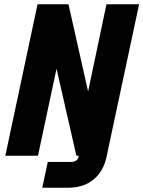

<svg xmlns="http://www.w3.org/2000/svg" viewBox="-20 -730 672 900"><path d="M178 150 204 29H313Q343 29 348 5L350 0H338L245 -408L158 0H5L156 -710H301L393 -301L479 -710H632L479 7Q465 72 419 111Q373 150 298 150Z"/></svg>

Font: Geist Mono ExtraBold
Style: Italic
Weight: 800
Italic angle: -12°
Monospace: yes
Designer: Basement.studio, Andrés Briganti, Mateo Zaragoza
Foundry: Basement.studio, Vercel, Andrés Briganti, Guido Ferreyra, Mateo Zaragoza
Version: Version 1.500; ttfautohint (v1.8.4.7-5d5b)